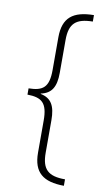

<svg xmlns="http://www.w3.org/2000/svg" viewBox="-96 -761 540 966"><g transform="rotate(10 174.0 -278.0)"><path d="M303 158V125C217 125 184 95 184 10V-156C184 -229 163 -266 108 -277V-279C162 -290 184 -326 184 -398V-566C184 -651 218 -680 303 -681V-714C197 -713 146 -674 146 -573V-406C146 -317 116 -295 43 -294V-262C117 -261 146 -237 146 -148V16C146 118 197 157 303 158Z"/></g></svg>

Font: Noto Sans Ethiopic Condensed ExtraLight
Style: Regular
Weight: 200
Width: 3
Designer: Monotype Design Team
Foundry: Monotype Imaging Inc.
Version: Version 2.102